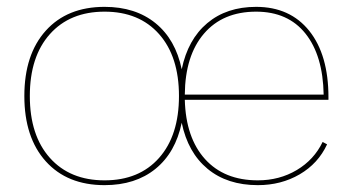

<svg xmlns="http://www.w3.org/2000/svg" viewBox="-20 -530 1026 560"><path d="M938 -239H519Q522 -128 578 -66Q634 -4 732 -4Q795 -4 845.5 -34Q896 -64 921 -116L934 -109Q908 -53 854 -21.5Q800 10 732 10Q643 10 585.5 -37.5Q528 -85 510 -172Q492 -85 433.5 -37.5Q375 10 285 10Q176 10 113.5 -59.5Q51 -129 51 -250Q51 -371 113.5 -440.5Q176 -510 285 -510Q375 -510 433.5 -462.5Q492 -415 510 -328Q528 -415 584.5 -462.5Q641 -510 727 -510Q826 -510 882 -440Q938 -370 938 -246ZM502 -250Q502 -365 444 -430.5Q386 -496 285 -496Q184 -496 125.5 -430.5Q67 -365 67 -250Q67 -135 125.5 -69.5Q184 -4 285 -4Q386 -4 444 -69.5Q502 -135 502 -250ZM519 -254H924Q922 -368 871 -432Q820 -496 727 -496Q630 -496 575 -432Q520 -368 519 -254Z"/></svg>

Font: Work Sans Hairline
Style: Regular
Weight: 400
Designer: Wei Huang
Foundry: Wei Huang
Version: Version 1.032